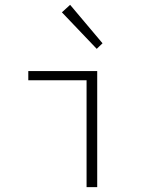

<svg xmlns="http://www.w3.org/2000/svg" viewBox="-20 -774 640 794"><path d="M338 0V-442H97V-480H382V0ZM380 -572 236 -723 270 -754 404 -595Z"/></svg>

Font: Source Code Pro Light
Style: Regular
Weight: 300
Monospace: yes
Designer: Paul D. Hunt, Teo Tuominen
Foundry: Adobe Systems Incorporated
Version: Version 2.030;PS 1.000;hotconv 16.6.51;makeotf.lib2.5.65220